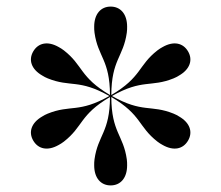

<svg xmlns="http://www.w3.org/2000/svg" viewBox="-20 -780 672 583"><path d="M366 -278C366 -284 366 -289.5 365 -296.5C354.5 -370.5 318.5 -378 318 -485.5C410.5 -431 399 -396 458 -350C463.5 -345.5 468.5 -343 473.5 -340C507.5 -320.5 536 -327.5 551 -353C566 -378.5 557.5 -407 523.5 -426.5C518.5 -429.5 513.5 -432.5 507 -435C437.5 -463 413 -436 320 -488.5C413 -541 437.5 -514 507 -542C513.5 -544.5 518.5 -547.5 523.5 -550.5C557.5 -570 566 -598.5 551 -624C536 -649.5 507.5 -656.5 473.5 -637C468.5 -634 463.5 -631.5 458 -627C399 -581 410.5 -546 318 -491.5C318.5 -599 354.5 -606.5 365 -680.5C366 -687.5 366 -693 366 -699C366 -738 345.5 -760 316 -760C286.5 -760 266 -738 266 -699C266 -693 266 -687.5 267 -680.5C277.5 -606.5 313.5 -599 314 -491.5C221.5 -546 233 -581 174 -627C168.5 -631.5 163.5 -634 158.5 -637C124.5 -656.5 96 -649.5 81 -624C66 -598.5 74.5 -570 108.5 -550.5C113.5 -547.5 118.5 -544.5 125 -542C194.5 -514 219 -541 312 -488.5C219 -436 194.5 -463 125 -435C118.5 -432.5 113.5 -429.5 108.5 -426.5C74.5 -407 66 -378.5 81 -353C96 -327.5 124.5 -320.5 158.5 -340C163.5 -343 168.5 -345.5 174 -350C233 -396 221.5 -431 314 -485.5C313.5 -378 277.5 -370.5 267 -296.5C266 -289.5 266 -284 266 -278C266 -239 286.5 -217 316 -217C345.5 -217 366 -239 366 -278Z"/></svg>

Font: Bodoni* 48pt
Style: Regular
Weight: 400
Version: Version 2.3